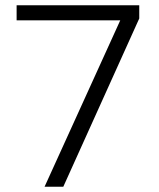

<svg xmlns="http://www.w3.org/2000/svg" viewBox="-20 -708 601 728"><path d="M149 0 436 -631H43V-688H508V-638L220 0Z"/></svg>

Font: Saira Light
Style: Regular
Weight: 300
Designer: Hector Gatti with collaboration of the Omnibus-Type team
Foundry: Omnibus-Type
Version: Version 1.100; ttfautohint (v1.8.3)